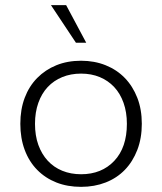

<svg xmlns="http://www.w3.org/2000/svg" viewBox="-20 -716 630 746"><path d="M295 10Q242 10 199 -7Q156 -24 124.5 -56Q93 -88 76 -133.5Q59 -179 59 -235Q59 -291 76 -336Q93 -381 124.5 -413Q156 -445 199 -462.5Q242 -480 295 -480Q347 -480 390.5 -462.5Q434 -445 465 -413Q496 -381 513.5 -336Q531 -291 531 -235Q531 -179 513.5 -133.5Q496 -88 465 -56Q434 -24 390.5 -7Q347 10 295 10ZM295 -39Q375 -39 424 -91Q473 -143 473 -235Q473 -280 460 -316.5Q447 -353 423.5 -378Q400 -403 367.5 -416.5Q335 -430 295 -430Q255 -430 222 -416.5Q189 -403 165.5 -378Q142 -353 129 -316.5Q116 -280 116 -235Q116 -189 129 -153Q142 -117 165.5 -91.5Q189 -66 222 -52.5Q255 -39 295 -39ZM275 -550 178 -696H237L315 -550Z"/></svg>

Font: Celebes Light
Style: Regular
Weight: 300
Designer: Anugrah Pasau
Foundry: Lafontype
Version: Version 1.000; ttfautohint (v1.8.4)